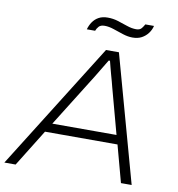

<svg xmlns="http://www.w3.org/2000/svg" viewBox="-104 -941 952 1025"><g transform="rotate(10 372.0 -429.0)"><path d="M-12 0 418 -686H488L678 0H620L566 -200H173L49 0ZM204 -249H552L485 -497Q482 -509 477.5 -526Q473 -543 467.5 -562Q462 -581 457.5 -599.5Q453 -618 449 -633H442Q429 -612 413 -585Q397 -558 382.5 -534.5Q368 -511 359 -497ZM298 -777Q304 -799 316.5 -817.5Q329 -836 349 -847Q369 -858 398 -858Q427 -858 454 -849.5Q481 -841 507 -832Q533 -823 557 -823Q577 -823 586.5 -835Q596 -847 601 -857H648Q643 -835 629 -816.5Q615 -798 594.5 -787Q574 -776 545 -776Q520 -776 492.5 -785Q465 -794 438.5 -803Q412 -812 389 -812Q367 -812 357 -800.5Q347 -789 343 -777Z"/></g></svg>

Font: Archivo SemiExpanded Thin
Style: Italic
Weight: 250
Width: 6
Italic angle: -10°
Designer: Hector Gatti
Foundry: Omnibus-Type
Version: Version 2.001